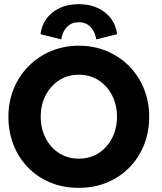

<svg xmlns="http://www.w3.org/2000/svg" viewBox="-20 -892 782 924"><path d="M176 -330.5Q176 -274 199.2 -228.2Q222.5 -182.5 263.8 -155.5Q305 -128.5 359.5 -128.5Q414 -128.5 455.2 -155.5Q496.5 -182.5 519.8 -228.2Q543 -274 543 -330.5Q543 -387 519.8 -432.5Q496.5 -478 455.2 -505.2Q414 -532.5 359.5 -532.5Q305 -532.5 263.8 -505.2Q222.5 -478 199.2 -432.5Q176 -387 176 -330.5ZM20.5 -330.5Q20.5 -402.5 46 -464.8Q71.5 -527 117.5 -573.5Q163.5 -620 225.5 -646Q287.5 -672 359.5 -672Q432.5 -672 494.2 -646Q556 -620 601.8 -573.5Q647.5 -527 672.8 -464.8Q698 -402.5 698 -330.5Q698 -258 673.5 -195.8Q649 -133.5 603.5 -86.8Q558 -40 496 -14Q434 12 359.5 12Q283.5 12 221.2 -14Q159 -40 114 -86.8Q69 -133.5 44.8 -195.8Q20.5 -258 20.5 -330.5ZM275 -702.5 175 -727.5Q180 -769 203.5 -801.8Q227 -834.5 266.8 -853.2Q306.5 -872 359 -872Q410.5 -872 450 -853.8Q489.5 -835.5 514 -803Q538.5 -770.5 543.5 -727.5L443 -702.5Q441 -720.5 431.5 -739.8Q422 -759 404.2 -772Q386.5 -785 359 -785Q332 -785 314 -772Q296 -759 286.5 -739.8Q277 -720.5 275 -702.5Z"/></svg>

Font: League Spartan Thin
Style: Bold
Weight: 700
Version: Version 2.002